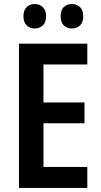

<svg xmlns="http://www.w3.org/2000/svg" viewBox="-20 -930 498 950"><path d="M412 0H74V-714H412V-611H195V-423H398V-320H195V-104H412ZM96 -850Q96 -880 112 -895Q128 -910 152 -910Q176 -910 192 -894.5Q208 -879 208 -850Q208 -820 192 -804.5Q176 -789 152 -789Q128 -789 112 -804.5Q96 -820 96 -850ZM280 -850Q280 -880 295.5 -895Q311 -910 335 -910Q360 -910 376 -894.5Q392 -879 392 -850Q392 -820 376 -804.5Q360 -789 335 -789Q311 -789 295.5 -804.5Q280 -820 280 -850Z"/></svg>

Font: Noto Sans Hebrew Condensed SemiBold
Style: Regular
Weight: 600
Width: 3
Designer: Monotype Design Team
Foundry: Monotype Imaging Inc.
Version: Version 2.004; ttfautohint (v1.8.4.7-5d5b)